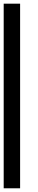

<svg xmlns="http://www.w3.org/2000/svg" viewBox="-20 -722 208 1040"><path d="M0 297.9V-702.1H88.9V297.9Z"/></svg>

Font: Favorite Color
Style: Regular
Weight: 400
Designer: Bryce Wilner
Version: Version 1.000;PS 1.0;hotconv 16.6.51;makeotf.lib2.5.65220 DE